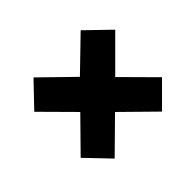

<svg xmlns="http://www.w3.org/2000/svg" viewBox="-106 -709 711 711"><g transform="rotate(-45 250.0 -353.0)"><path d="M382 -566 258 -446 135 -566 47 -474 167 -353 48 -232 135 -141 258 -262 382 -140 472 -230 350 -353 474 -477Z"/></g></svg>

Font: Noto Sans ExtraCondensed Black
Style: Italic
Weight: 900
Width: 2
Italic angle: -12°
Designer: Monotype Design Team
Foundry: Monotype Imaging Inc.
Version: Version 2.013